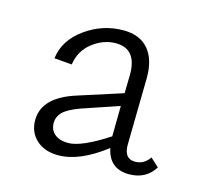

<svg xmlns="http://www.w3.org/2000/svg" viewBox="-64 -736 538 505"><g transform="rotate(15 204.5 -484.0)"><path d="M372 -361 395 -340Q372 -303 326 -303Q272 -303 261 -357Q191 -303 133 -303Q96 -303 73.5 -323.5Q51 -344 51 -377Q51 -440 142 -468L260 -506L261 -555Q262 -627 204 -627Q171 -627 141.5 -604.5Q112 -582 106 -543L58 -547Q64 -597 111 -631Q158 -665 215 -665Q259 -665 282.5 -638Q306 -611 306 -561L303 -382Q301 -339 333 -339Q357 -339 372 -361ZM100 -382Q100 -363 113.5 -352Q127 -341 150 -341Q186 -341 258 -388V-390L259 -471L156 -436Q124 -424 112 -411.5Q100 -399 100 -382Z"/></g></svg>

Font: EauTestSC Semilight
Style: Regular
Weight: 300
Designer: Christian Thalmann (Catharsis Fonts)
Version: Version 0.001;PS 000.001;hotconv 1.0.88;makeotf.lib2.5.64775